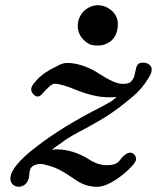

<svg xmlns="http://www.w3.org/2000/svg" viewBox="-20 -688 607 738"><path d="M140 -58C142 -58 154 -55 175 -49C196 -43 217 -32 240 -17L264 -1C288 16 314 30 354 30C396 30 452 -14 476 -38C494 -55 503 -68 503 -76C503 -83 501 -89 496 -94C475 -115 450 -85 438 -69C429 -58 413 -53 390 -53C367 -53 344 -61 321 -76C281 -101 239 -114 196 -114H195L179 -112L193 -123C206 -133 209 -133 228 -148C239 -156 267 -173 312 -196C389 -238 425 -262 488 -315C514 -336 535 -361 552 -390L558 -401C561 -407 563 -413 563 -422C563 -438 545 -447 532 -447C515 -449 505 -440 502 -421C497 -401 498 -388 482 -373C477 -368 466 -365 448 -366C430 -366 401 -379 362 -404C329 -426 294 -440 257 -445C252 -446 246 -446 238 -446C214 -446 200 -433 176 -422C147 -406 126 -389 107 -363C102 -356 100 -350 100 -344C100 -332 113 -317 124 -317C134 -317 138 -323 143 -328C165 -353 180 -366 189 -366C205 -367 235 -358 279 -340C322 -323 362 -314 401 -314L428 -315C425 -312 423 -310 422 -310L410 -300C403 -296 390 -288 369 -277C270 -227 187 -176 120 -124C53 -73 20 -32 20 -2C20 18 34 30 54 30C78 27 91 11 93 -20C93 -49 113 -58 140 -58ZM356 -668C314 -667 279 -633 279 -589C279 -562 291 -541 314 -524C327 -515 336 -513 359 -513C368 -513 378 -515 387 -519C418 -532 433 -558 433 -597C433 -640 391 -668 356 -668Z"/></svg>

Font: fbb
Style: Bold Italic
Weight: 700
Italic angle: -12°
Designer: David J. Perry, Michael Sharpe
Version: Version 0.991